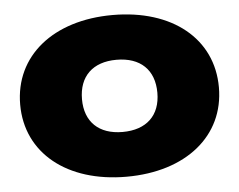

<svg xmlns="http://www.w3.org/2000/svg" viewBox="-47 -645 894 718"><g transform="rotate(-5 400.5 -286.5)"><path d="M400 17C624 17 773 -104 773 -286C773 -469 624 -590 400 -590C177 -590 27 -469 27 -286C27 -104 177 17 400 17ZM400 -151C311 -151 259 -201 259 -286C259 -372 311 -422 400 -422C490 -422 542 -372 542 -286C542 -201 490 -151 400 -151Z"/></g></svg>

Font: Bounded ExtBd
Style: Regular
Weight: 800
Designer: Vlad Churkin
Version: Version 3.0